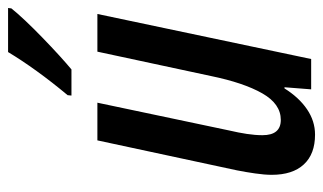

<svg xmlns="http://www.w3.org/2000/svg" viewBox="-185 -621 815 485"><g transform="rotate(-90 222.5 -378.5)"><path d="M125 9.8Q75.7 9.8 49.6 -18.6Q23.4 -46.9 23.4 -99.6Q23.4 -117.7 26.9 -141.6Q30.3 -165.5 34.7 -187.5L110.4 -540H205.6L135.3 -206.5Q129.9 -183.6 126.7 -162.4Q123.5 -141.1 123.5 -123Q123.5 -76.7 162.1 -76.7Q202.6 -76.7 229.2 -123.5Q255.9 -170.4 272.9 -252.9L334.5 -540H429.7L315.9 0H239.3L244.6 -67.4H241.7Q218.8 -30.8 189 -10.5Q159.2 9.8 125 9.8ZM223.6 -605.5 224.6 -615.2Q257.3 -654.3 285.2 -692.9Q313 -731.4 333.5 -765.6H444.8L443.8 -757.3Q433.1 -743.7 413.1 -722.4Q393.1 -701.2 369.6 -678.5Q346.2 -655.8 324.7 -636.2Q303.2 -616.7 289.6 -605.5Z"/></g></svg>

Font: Open Sans Condensed SemiBold
Style: Italic
Weight: 600
Width: 3
Italic angle: -12°
Designer: Monotype Design Team
Foundry: Monotype Imaging Inc.
Version: Version 3.000; ttfautohint (v1.8.4)